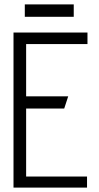

<svg xmlns="http://www.w3.org/2000/svg" viewBox="-20 -847 446 867"><path d="M313 -827H92V-771H313ZM41 0H373V-50H98V-357H270L288 -412H98V-648H375V-700H41Z"/></svg>

Font: Advent Pro
Style: Regular
Weight: 400
Designer: VivaRado, Andreas Kalpakidis
Foundry: VivaRado, Andreas Kalpakidis
Version: Version 3.000